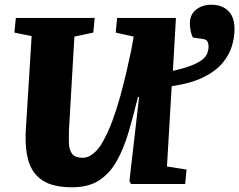

<svg xmlns="http://www.w3.org/2000/svg" viewBox="-20 -779 1013 813"><path d="M286 14Q204 14 160 -15Q116 -44 100 -100Q84 -156 90 -239L114 -626L41 -641L47 -703H381L375 -641L295 -624L272 -228Q271 -197 272 -170.5Q273 -144 285.5 -127.5Q298 -111 330 -111Q347 -111 361.5 -119.5Q376 -128 387.5 -140Q399 -152 406.5 -164Q414 -176 417 -182Q437 -217 455.5 -266.5Q474 -316 489 -370.5Q504 -425 516 -477Q528 -529 536 -568L546 -624L470 -641L476 -703H725L712 -479Q757 -489 786 -500Q815 -511 832 -523Q849 -535 856 -549.5Q863 -564 863 -582Q863 -596 858 -604Q853 -612 839 -614L797 -620Q791 -630 787.5 -647.5Q784 -665 784 -678Q784 -718 810.5 -738.5Q837 -759 875 -759Q905 -759 927.5 -747Q950 -735 961.5 -712.5Q973 -690 973 -656Q973 -621 962 -584Q951 -547 922.5 -512.5Q894 -478 841.5 -452Q789 -426 707 -414L687 -74L770 -61L764 0H535L528 -12L569 -368H564Q545 -289 524.5 -219.5Q504 -150 474.5 -97.5Q445 -45 400 -15.5Q355 14 286 14Z"/></svg>

Font: Literata 18pt ExtraBold
Style: Italic
Weight: 800
Italic angle: -2°
Designer: Latin by Veronika Burian and Jose Scaglione. Greek by Irene Vlachou. Cyrillic by Vera Evstafieva
Foundry: TypeTogether
Version: Version 3.103;gftools[0.9.29]